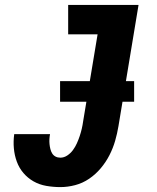

<svg xmlns="http://www.w3.org/2000/svg" viewBox="-20 -755 640 783"><path d="M226 8Q197 8 168.5 3Q140 -2 116.5 -15.5Q93 -29 75.5 -49.5Q58 -70 48.5 -96Q39 -122 36.5 -150.5Q34 -179 38 -208H184Q182 -197 181.5 -187Q181 -177 182 -167Q183 -157 185.5 -147Q188 -137 193 -129Q198 -121 206.5 -116.5Q215 -112 226 -112Q241 -112 254.5 -121Q268 -130 277.5 -143Q287 -156 293.5 -170.5Q300 -185 305 -200Q310 -215 313.5 -230Q317 -245 319 -260L378 -615H258V-735H545L463 -240Q458 -210 449.5 -180.5Q441 -151 426.5 -122.5Q412 -94 391 -69Q370 -44 343.5 -26Q317 -8 286.5 0Q256 8 226 8ZM225 -340V-424H527V-340Z"/></svg>

Font: Iosevka Slab Heavy Extended
Style: Italic
Weight: 900
Width: 7
Italic angle: -9°
Monospace: yes
Designer: Belleve Invis
Foundry: Belleve Invis
Version: Version 11.1.0; ttfautohint (v1.8.3)